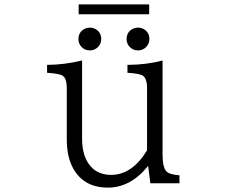

<svg xmlns="http://www.w3.org/2000/svg" viewBox="-20 -836 1040 876"><path d="M666 0 655.8 -79.1Q576.2 20 472.2 20Q362.8 20 314 -67.4Q284.7 -119.6 284.7 -200.2V-433.1Q284.7 -477.5 266.6 -490.2Q251.5 -500.5 194.8 -503.9V-540Q274.4 -540.5 354.5 -560.1V-204.1Q354.5 -121.6 393.6 -77.1Q427.7 -38.1 487.3 -38.1Q582.5 -38.1 650.9 -149.9V-433.1Q650.9 -479 630.9 -491.2Q616.2 -500.5 561.5 -503.9V-540Q649.9 -540.5 721.7 -560.1V-130.9Q721.7 -74.7 738.3 -55.2Q751.5 -39.6 798.8 -36.1V0ZM338.9 -815.9H660.6V-771H338.9ZM609.9 -710Q623 -710 635.3 -703.6Q661.6 -688.5 661.6 -657.7Q661.6 -635.3 645.5 -620.1Q630.4 -606 609.4 -606Q585 -606 569.3 -624.5Q557.6 -639.2 557.6 -657.2Q557.6 -688 582.5 -702.6Q595.7 -710 609.9 -710ZM390.1 -710Q403.3 -710 415.5 -703.6Q441.9 -688.5 441.9 -657.7Q441.9 -635.3 425.8 -620.1Q410.6 -606 389.6 -606Q365.2 -606 349.6 -624.5Q337.9 -639.2 337.9 -657.2Q337.9 -688 362.8 -702.6Q376 -710 390.1 -710Z"/></svg>

Font: BIZ UDMincho
Style: Regular
Weight: 400
Monospace: yes
Designer: TypeBank Co., Ltd.
Foundry: Morisawa Inc.
Version: Version 1.06